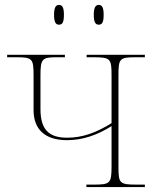

<svg xmlns="http://www.w3.org/2000/svg" viewBox="-20 -758 641 778"><path d="M380 -658C393 -658 400 -666 400 -698C400 -729 393 -738 380 -738C368 -738 360 -729 360 -698C360 -666 368 -658 380 -658ZM219 -658C232 -658 239 -666 239 -698C239 -729 232 -738 219 -738C207 -738 199 -729 199 -698C199 -666 207 -658 219 -658ZM330 0H567V-10H536C464 -10 460 -14 460 -84V-452C460 -521 464 -526 532 -526H567V-536H331V-526H356C428 -526 432 -521 432 -452V-259C371 -221 315 -200 252 -200C178 -200 144 -233 144 -316V-452C144 -521 151 -526 212 -526H243V-536H9V-526H45C111 -526 116 -521 116 -452V-312C116 -234 162 -190 252 -190C315 -190 375 -211 432 -247V-84C432 -14 426 -10 358 -10H330Z"/></svg>

Font: Noto Serif Display Thin
Style: Regular
Weight: 100
Designer: Monotype Design Team
Foundry: Monotype Imaging Inc.
Version: Version 2.009